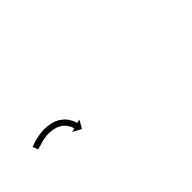

<svg xmlns="http://www.w3.org/2000/svg" viewBox="46 -820 622 622"><g transform="rotate(-45 356.5 -509.0)"><path d="M97 -538Q97 -538 97 -538Q97 -538 97 -538Q97 -538 97 -538Q97 -538 97 -538Q99 -539 103 -540Q103 -540 103 -540Q103 -540 103 -540Q103 -540 103 -540Q103 -540 103 -540Q107 -541 111 -543Q111 -543 111 -543Q111 -543 111 -543Q111 -543 111 -543Q111 -543 111 -543Q116 -544 122 -546Q122 -546 122 -546Q122 -546 122 -546Q122 -546 122 -546Q122 -546 122 -546Q129 -547 136 -549Q136 -549 136 -549Q136 -549 136 -549Q136 -549 136 -549Q136 -549 136 -549Q143 -550 151 -551Q151 -551 151 -551Q151 -551 151 -551Q151 -551 151 -551Q151 -551 151 -551Q159 -552 168 -551Q168 -551 168 -551Q168 -551 168 -551Q168 -551 168 -551Q168 -551 168 -551Q177 -551 185 -549Q185 -549 185 -549Q185 -549 185 -549Q185 -549 185 -549Q185 -549 185 -549Q194 -548 202 -545Q202 -545 202 -545Q202 -545 202 -545Q202 -545 202 -545Q202 -545 202 -545Q210 -542 217 -538Q217 -538 217 -538Q217 -538 217 -538Q218 -537 218 -537Q218 -537 218 -537Q224 -533 230 -528Q230 -528 230 -528Q230 -528 230 -528Q230 -528 230.5 -527.5Q231 -527 231 -527Q236 -522 240 -517Q240 -517 240 -517Q240 -517 240 -517Q240 -516 240 -516Q240 -516 240 -516Q243 -511 246 -506Q246 -506 246 -506Q246 -506 246 -506Q246 -506 246 -506Q246 -506 246 -506Q248 -501 250 -498Q250 -498 250 -497.5Q250 -497 250 -497Q250 -497 250 -497Q250 -497 250 -497Q251 -494 251 -492Q251 -492 251 -492Q251 -492 252 -492Q252 -492 252 -492Q252 -492 252 -492Q252 -491 252 -490L265 -493L249 -465L220 -481L233 -484Q233 -485 232 -486Q232 -486 232 -486Q232 -486 232 -486Q232 -486 232 -486Q232 -486 232 -486Q232 -488 231 -491Q231 -491 231 -491Q231 -491 231 -491Q231 -491 231 -490.5Q231 -490 231 -490Q230 -494 228 -497Q228 -497 228 -497Q228 -497 228 -497Q228 -497 228 -497Q228 -497 228 -497Q226 -501 223 -505Q223 -505 223 -505Q223 -505 223 -505Q223 -505 223.5 -505Q224 -505 224 -505Q220 -509 216 -513Q216 -513 216 -513Q216 -513 216 -513Q217 -513 217 -513Q217 -513 217 -513Q212 -517 207 -521Q207 -521 207 -521Q207 -521 207 -520Q207 -520 207 -520Q207 -520 207 -520Q201 -524 195 -526Q195 -526 195 -526Q195 -526 195 -526Q195 -526 195 -526Q195 -526 195 -526Q189 -528 181 -530Q181 -530 181 -530Q181 -530 181 -530Q182 -530 182 -530Q182 -530 182 -530Q174 -531 167 -531Q167 -531 167 -531Q167 -531 167 -531Q167 -531 167 -531Q167 -531 167 -531Q159 -532 153 -531Q153 -531 153 -531Q153 -531 153 -531Q153 -531 153 -531Q153 -531 153 -531Q146 -530 139 -529Q139 -529 139 -529Q139 -529 140 -529Q140 -529 140 -529Q140 -529 140 -529Q133 -528 127 -526Q127 -526 127 -526Q127 -526 127 -526Q127 -526 127 -526Q127 -526 127 -526Q122 -525 117 -523Q117 -523 117 -523Q117 -523 117 -523Q117 -523 117 -523Q117 -523 117 -523Q112 -522 109 -521Q109 -521 109 -521Q109 -521 109 -521Q109 -521 109 -521Q109 -521 109 -521Q106 -520 104 -519Q104 -519 104 -519Q104 -519 104 -519Q104 -519 104 -519Q104 -519 104 -519Q103 -519 102 -519L95 -537Q96 -538 97 -538Z"/></g></svg>

Font: FRB American Cursive Just Arrows Thin
Style: Italic
Weight: 100
Italic angle: -25°
Version: Version 2.0;Modular Font Editor K font №1